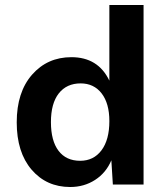

<svg xmlns="http://www.w3.org/2000/svg" viewBox="-20 -739 667 769"><path d="M418 -719H555V0H432L426 -97Q405 -47 361 -18.5Q317 10 261 10Q166 10 106.5 -59.5Q47 -129 47 -249Q47 -370 108.5 -440Q170 -510 266 -510Q373 -510 418 -416ZM301 -95Q355 -95 386.5 -137Q418 -179 418 -254Q418 -325 387 -365Q356 -405 303 -405Q247 -405 215.5 -365Q184 -325 184 -250Q184 -175 214.5 -135Q245 -95 301 -95Z"/></svg>

Font: Elaine Sans SemiBold
Style: Regular
Weight: 600
Designer: Wei Huang
Foundry: Wei Huang
Version: Version 2.001;December 24, 2019;FontCreator 12.0.0.2547 64-b